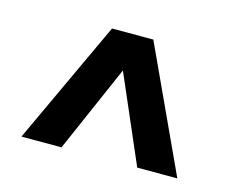

<svg xmlns="http://www.w3.org/2000/svg" viewBox="-56 -825 555 458"><g transform="rotate(15 221.0 -596.5)"><path d="M28 -444 170 -749H272L413 -444H314L221 -659L127 -444Z"/></g></svg>

Font: Saira Thin SemiBold
Style: Regular
Weight: 600
Version: Version 1.101